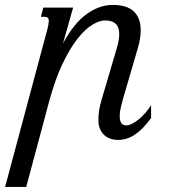

<svg xmlns="http://www.w3.org/2000/svg" viewBox="-101 -549 696 768"><path d="M88.9 -433.6Q91.3 -443.8 92.8 -451.4Q94.2 -459 94.2 -464.4Q94.2 -474.6 89.6 -478.3Q85 -481.9 76.2 -481.9H62.5L72.3 -518.6H191.4L150.9 -375Q194.3 -456.1 245.6 -492.7Q296.9 -529.3 348.6 -529.3Q407.7 -529.3 434.8 -502.7Q461.9 -476.1 461.9 -428.7Q461.9 -396 450.2 -356L392.1 -157.2Q388.2 -143.1 383.1 -122.8Q377.9 -102.5 377.9 -84.5Q377.9 -64.9 384.8 -56.2Q391.6 -47.4 404.3 -47.4Q414.6 -47.4 427.5 -54Q440.4 -60.5 453.9 -71.5Q467.3 -82.5 480.2 -97.2Q493.2 -111.8 503.4 -128.4V-77.1Q470.7 -31.7 438.5 -10.5Q406.2 10.7 371.1 10.7Q354.5 10.7 340.1 5.6Q325.7 0.5 315.2 -9.5Q304.7 -19.5 298.6 -34.4Q292.5 -49.3 292.5 -68.8Q292.5 -89.8 295.9 -109.9Q299.3 -129.9 305.2 -149.4L365.2 -353Q370.6 -371.1 373.3 -386Q376 -400.9 376 -413.1Q376 -467.3 319.3 -467.3Q296.4 -467.3 267.1 -449.2Q237.8 -431.2 207.3 -391.8Q176.8 -352.5 147.5 -290.3Q118.2 -228 94.7 -140.1L3.9 198.7H-80.6Z"/></svg>

Font: Arian AMU Serif
Style: Italic
Weight: 400
Italic angle: -15°
Designer: Ruben Hakobyan (Tarumian)
Foundry: Ruben Hakobyan (Tarumian)
Version: Version 1.002